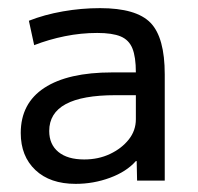

<svg xmlns="http://www.w3.org/2000/svg" viewBox="-20 -758 486 472"><path d="M166 -306Q103 -306 67 -340Q31 -374 31 -431Q31 -504 89 -542Q147 -580 256 -580H314Q314 -618 305.5 -639Q297 -660 276.5 -668.5Q256 -677 219 -677Q179 -677 139.5 -669Q100 -661 64 -647L51 -707Q89 -722 134.5 -730Q180 -738 226 -738Q315 -738 350 -702Q385 -666 385 -575V-314H317L316 -362H314Q291 -336 250.5 -321Q210 -306 166 -306ZM187 -366Q222 -366 250.5 -379.5Q279 -393 296.5 -415Q314 -437 314 -465V-524H264Q182 -524 141.5 -502Q101 -480 101 -436Q101 -403 123.5 -384.5Q146 -366 187 -366Z"/></svg>

Font: M PLUS 1 Thin
Style: Regular
Weight: 400
Version: Version 1.001